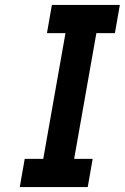

<svg xmlns="http://www.w3.org/2000/svg" viewBox="-20 -757 505 777"><path d="M60 0 80 -114H155L245 -623H170L190 -737H465L445 -623H370L280 -114H355L335 0Z"/></svg>

Font: Tomorrow Medium
Style: Italic
Weight: 500
Italic angle: -10°
Designer: Tony de Marco, Monica Rizzolli
Foundry: Just in Type
Version: Version 2.002